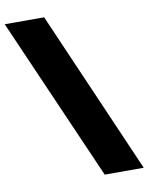

<svg xmlns="http://www.w3.org/2000/svg" viewBox="-112 -807 717 926"><g transform="rotate(-10 246.0 -344.0)"><path d="M325 55 -24 -743H169L516 55Z"/></g></svg>

Font: Saira Expanded Black
Style: Regular
Weight: 900
Width: 7
Designer: Hector Gatti with collaboration of the Omnibus-Type team
Foundry: Omnibus-Type
Version: Version 1.101